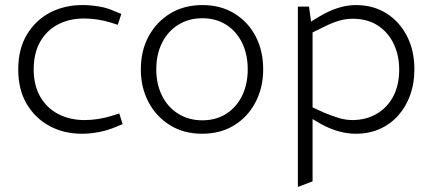

<svg xmlns="http://www.w3.org/2000/svg" viewBox="-20 -521 1709 758"><path d="M304 7Q232 7 175.5 -23.5Q119 -54 85.5 -110.5Q52 -167 52 -247Q52 -328 86.5 -385Q121 -442 178 -471.5Q235 -501 305 -501Q337 -501 370.5 -495.5Q404 -490 434 -476L459 -466L445 -423L417 -432Q391 -440 364 -444Q337 -448 312 -448Q254 -448 209 -424.5Q164 -401 138.5 -356Q113 -311 113 -247Q113 -184 139 -139Q165 -94 210.5 -70.5Q256 -47 314 -47Q339 -47 366 -51Q393 -55 419 -63L451 -73L464 -31L435 -19Q404 -6 370 0.5Q336 7 304 7Z M778 7Q706 7 651.5 -26.5Q597 -60 566.5 -117.5Q536 -175 536 -247Q536 -321 567 -378Q598 -435 652.5 -468Q707 -501 779 -501Q851 -501 905 -468Q959 -435 989 -378Q1019 -321 1019 -247Q1019 -175 988.5 -117Q958 -59 904 -26Q850 7 778 7ZM779 -46Q833 -46 873.5 -72Q914 -98 936 -143.5Q958 -189 958 -247Q958 -306 936 -351.5Q914 -397 873.5 -423Q833 -449 779 -449Q725 -449 683.5 -423Q642 -397 619.5 -351.5Q597 -306 597 -247Q597 -189 619.5 -143.5Q642 -98 683.5 -72Q725 -46 779 -46Z M1156 217V-495H1200L1208 -436L1243 -457Q1278 -478 1314 -489.5Q1350 -501 1385 -501Q1454 -501 1506 -468Q1558 -435 1587 -378Q1616 -321 1616 -247Q1616 -192 1599.5 -146Q1583 -100 1552.5 -65.5Q1522 -31 1479.5 -12Q1437 7 1385 7Q1350 7 1315.5 -3Q1281 -13 1248 -31L1214 -51V195ZM1371 -47Q1425 -47 1467 -71.5Q1509 -96 1532.5 -140.5Q1556 -185 1556 -246Q1556 -302 1534.5 -347.5Q1513 -393 1472 -420Q1431 -447 1372 -447Q1346 -447 1319.5 -439.5Q1293 -432 1259 -415L1214 -393V-97L1260 -76Q1294 -62 1320 -54.5Q1346 -47 1371 -47Z"/></svg>

Font: REM ExtraLight
Style: Regular
Weight: 250
Designer: Octavio Pardo
Foundry: Ashler Design
Version: Version 1.005;gftools[0.9.28]